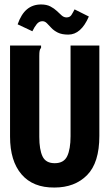

<svg xmlns="http://www.w3.org/2000/svg" viewBox="-20 -827 490 860"><path d="M224 13Q128 14 76.5 -46Q25 -106 25 -215V-623H164V-613Q159 -607 157.5 -599.5Q156 -592 156 -576V-214Q156 -157 170.5 -126.5Q185 -96 225 -96Q266 -96 281 -127.5Q296 -159 296 -217V-623H425V-218Q425 -98 370 -42.5Q315 13 224 13ZM314 -785 378 -753Q343 -672 286 -672Q257 -672 239 -681Q221 -690 210 -702Q199 -714 190 -723Q181 -732 170 -732Q155 -732 144.5 -719Q134 -706 125 -687L59 -718Q75 -764 101 -785.5Q127 -807 164 -807Q189 -807 206 -798Q223 -789 234.5 -778Q246 -767 256 -758Q266 -749 278 -749Q293 -749 300 -760Q307 -771 314 -785Z"/></svg>

Font: Inconsolata SemiCondensed Black
Style: Regular
Weight: 900
Width: 4
Monospace: yes
Designer: Raph Levien, Cyreal, Brenton Simpson
Foundry: Raph Levien, Cyreal, Google
Version: Version 3.001; ttfautohint (v1.8.2.53-6de2)